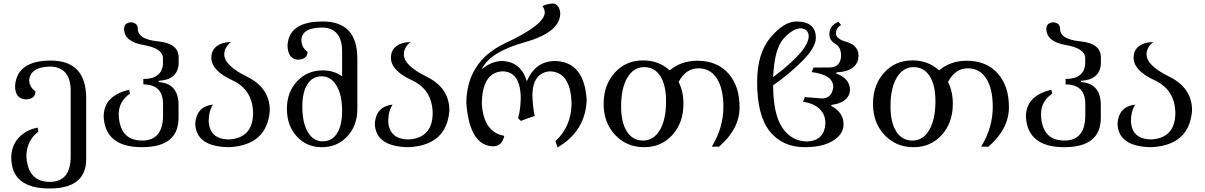

<svg xmlns="http://www.w3.org/2000/svg" viewBox="-20 -825 6832 1089"><path d="M261.2 244.1Q43.9 244.1 43.9 67.9Q43.9 5.4 84.5 -42.5Q130.9 -90.3 193.8 -101.1L197.8 -78.6Q134.3 -30.8 129.4 53.7Q134.3 206.5 262.7 206.5Q380.9 206.5 380.9 62.5V-309.1Q380.9 -442.4 268.6 -447.3Q155.3 -447.3 145.5 -372.6Q145.5 -331.1 181.2 -307.1Q181.2 -265.1 129.4 -261.2Q65.4 -262.2 65.4 -337.4Q75.7 -481.4 268.1 -481.4Q468.8 -481.4 468.8 -267.6V77.6Q468.8 244.1 261.2 244.1Z M785.2 9.8Q577.6 9.8 567.9 -162.6Q567.9 -282.7 712.9 -315.9L716.8 -293.5Q653.3 -250.5 653.3 -175.8Q658.2 -27.8 786.6 -27.8Q904.8 -27.8 904.8 -171.9V-234.9Q904.8 -346.2 793 -346.2V-377Q897.5 -377 904.3 -462.4V-494.1Q904.3 -550.8 794.4 -569.6Q684.6 -588.4 683.6 -661.1Q683.6 -695.3 722.7 -698.7Q761.7 -695.3 761.7 -661.1Q761.7 -601.6 877.4 -590.3Q993.2 -579.1 993.2 -499V-461.4Q986.3 -372.6 880.4 -366.7V-359.4Q992.7 -351.6 992.7 -229.5V-156.7Q992.7 9.8 785.2 9.8Z M1281.7 9.8Q1089.4 8.3 1087.4 -126.5Q1095.7 -221.7 1188.5 -231.9Q1163.6 -193.8 1163.6 -138.7Q1168 -34.2 1281.2 -34.2Q1412.1 -43 1415.5 -179.2Q1415.5 -315.4 1297.1 -370.1Q1178.7 -424.8 1178.7 -497.6Q1178.7 -540.5 1210 -563.5Q1241.2 -586.4 1290 -586.4Q1252 -556.2 1252 -516.6Q1252 -453.6 1381.1 -390.1Q1510.3 -326.7 1510.3 -198.2Q1495.6 -2.4 1281.7 9.8Z M1810.5 -23.4Q1862.8 -23.4 1891.6 -68.8Q1920.4 -114.3 1920.4 -195.3Q1920.4 -286.1 1888.9 -339.1Q1857.4 -392.1 1804.7 -392.1Q1752.4 -392.1 1723.6 -347.2Q1694.8 -302.2 1694.8 -220.7Q1694.8 -128.9 1725.8 -76.2Q1756.8 -23.4 1810.5 -23.4ZM1804.7 9.8Q1719.2 9.8 1663.3 -51.3Q1607.4 -112.3 1607.4 -208Q1607.4 -302.2 1665 -364Q1722.7 -425.8 1810.5 -425.8Q1873.5 -425.8 1920.4 -392.1V-533.2Q1920.4 -664.1 1810.5 -668.9Q1694.3 -668.9 1689.5 -600.6Q1689.5 -554.7 1724.6 -531.2Q1724.6 -490.2 1673.8 -486.3Q1613.3 -487.3 1610.8 -565.9Q1616.2 -703.1 1811 -703.1Q2006.8 -703.1 2006.8 -492.7V-207Q2006.8 -112.3 1949.7 -51.3Q1892.6 9.8 1804.7 9.8Z M2300.3 9.8Q2107.9 8.3 2106 -126.5Q2114.3 -221.7 2207 -231.9Q2182.1 -193.8 2182.1 -138.7Q2186.5 -34.2 2299.8 -34.2Q2430.7 -43 2434.1 -179.2Q2434.1 -315.4 2315.7 -370.1Q2197.3 -424.8 2197.3 -497.6Q2197.3 -540.5 2228.5 -563.5Q2259.8 -586.4 2308.6 -586.4Q2270.5 -556.2 2270.5 -516.6Q2270.5 -453.6 2399.7 -390.1Q2528.8 -326.7 2528.8 -198.2Q2514.2 -2.4 2300.3 9.8Z M3142.6 11.2 3130.4 -24.4Q3221.7 -108.9 3221.7 -240.7Q3216.3 -419.4 3096.2 -420.4Q3003.9 -410.6 2999.5 -290Q3001.5 -218.3 3012.7 -167Q2970.2 -153.8 2934.1 -139.2L2918.5 -154.8Q2932.1 -199.2 2933.6 -270Q2931.6 -418.5 2830.6 -420.4Q2713.9 -415 2712.9 -233.4Q2725.1 -73.2 2840.3 -54.7Q2827.1 3.9 2778.8 4.9Q2644.5 3.9 2625 -238.3Q2625.5 -477.1 2847.7 -581.1Q3069.8 -685.1 3069.8 -754.4Q3069.3 -774.4 3056.6 -790Q3083.5 -803.7 3116.2 -805.2Q3152.8 -801.3 3157.7 -750Q3157.7 -642.1 2957.5 -585.9Q2757.3 -529.8 2712.4 -432.1Q2768.1 -479 2829.1 -479Q2934.6 -475.1 2968.3 -363.8Q3016.1 -479 3129.4 -479Q3294.4 -474.6 3307.6 -257.8Q3300.8 -82 3142.6 11.2Z M3627.4 -27.8Q3687.5 -27.8 3722.7 -87.6Q3757.8 -147.5 3757.8 -250.5Q3757.8 -342.8 3725.1 -393.6Q3692.4 -444.3 3633.8 -444.3Q3573.7 -444.3 3538.3 -384.5Q3502.9 -324.7 3502.9 -222.2Q3502.9 -130.4 3535.6 -79.1Q3568.4 -27.8 3627.4 -27.8ZM3633.8 9.8Q3534.2 9.8 3469 -59.6Q3403.8 -128.9 3403.8 -235.4Q3403.8 -343.3 3466.8 -412.8Q3529.8 -482.4 3627.4 -482.4Q3717.3 -482.4 3778.3 -425.8Q3843.8 -480.5 3934.6 -480.5Q4046.9 -480.5 4110.8 -408.9Q4174.8 -337.4 4174.8 -216.8Q4174.8 -94.2 4058.6 6.8H4017.1Q4083 -100.6 4083 -218.3Q4083 -322.3 4045.9 -379.9Q4008.8 -437.5 3941.9 -437.5Q3869.6 -437.5 3829.1 -359.9Q3856.4 -306.6 3856.4 -236.8Q3856.4 -128.9 3793.7 -59.6Q3731 9.8 3633.8 9.8Z M4544.9 9.8Q4418.5 9.8 4346.4 -79.6Q4274.4 -168.9 4274.4 -359.4Q4274.4 -523.9 4351.1 -613.5Q4427.7 -703.1 4496.6 -703.1Q4607.4 -703.1 4607.4 -610.4Q4607.4 -556.6 4531.7 -480.2Q4456.1 -403.8 4365.2 -341.3Q4365.2 -177.7 4417.7 -100.1Q4470.2 -22.5 4561 -22.5Q4655.3 -28.8 4661.6 -124Q4661.6 -226.1 4534.7 -248.5L4544.9 -274.4L4641.6 -266.6Q4698.7 -267.1 4706.1 -331.1Q4706.1 -401.4 4583 -416L4594.7 -441.9L4688 -442.4Q4750.5 -444.8 4750.5 -513.7Q4749 -558.6 4716.6 -577.6Q4684.1 -596.7 4684.1 -630.4Q4684.1 -681.6 4736.3 -701.2L4750.5 -683.1Q4723.1 -668.5 4721.2 -635.7Q4721.2 -604 4783.4 -586.7Q4845.7 -569.3 4849.6 -511.2Q4847.7 -420.4 4724.6 -414.6L4722.2 -408.2Q4799.8 -380.9 4801.3 -314.9Q4795.9 -243.2 4696.3 -230L4694.8 -224.1Q4764.6 -187.5 4764.6 -120.1Q4764.6 -64.5 4705.3 -27.3Q4646 9.8 4544.9 9.8ZM4365.2 -387.7Q4566.9 -538.6 4566.9 -620.6Q4565.4 -658.2 4524.4 -664.6Q4477.1 -664.6 4424.6 -606.4Q4372.1 -548.3 4365.2 -387.7Z M5155.3 -27.8Q5215.3 -27.8 5250.5 -87.6Q5285.6 -147.5 5285.6 -250.5Q5285.6 -342.8 5252.9 -393.6Q5220.2 -444.3 5161.6 -444.3Q5101.6 -444.3 5066.2 -384.5Q5030.8 -324.7 5030.8 -222.2Q5030.8 -130.4 5063.5 -79.1Q5096.2 -27.8 5155.3 -27.8ZM5161.6 9.8Q5062 9.8 4996.8 -59.6Q4931.6 -128.9 4931.6 -235.4Q4931.6 -343.3 4994.6 -412.8Q5057.6 -482.4 5155.3 -482.4Q5245.1 -482.4 5306.2 -425.8Q5371.6 -480.5 5462.4 -480.5Q5574.7 -480.5 5638.7 -408.9Q5702.6 -337.4 5702.6 -216.8Q5702.6 -94.2 5586.4 6.8H5544.9Q5610.8 -100.6 5610.8 -218.3Q5610.8 -322.3 5573.7 -379.9Q5536.6 -437.5 5469.7 -437.5Q5397.5 -437.5 5356.9 -359.9Q5384.3 -306.6 5384.3 -236.8Q5384.3 -128.9 5321.5 -59.6Q5258.8 9.8 5161.6 9.8Z M6016.1 9.8Q5808.6 9.8 5798.8 -162.6Q5798.8 -282.7 5943.8 -315.9L5947.8 -293.5Q5884.3 -250.5 5884.3 -175.8Q5889.2 -27.8 6017.6 -27.8Q6135.7 -27.8 6135.7 -171.9V-234.9Q6135.7 -346.2 6023.9 -346.2V-377Q6128.4 -377 6135.3 -462.4V-494.1Q6135.3 -550.8 6025.4 -569.6Q5915.5 -588.4 5914.6 -661.1Q5914.6 -695.3 5953.6 -698.7Q5992.7 -695.3 5992.7 -661.1Q5992.7 -601.6 6108.4 -590.3Q6224.1 -579.1 6224.1 -499V-461.4Q6217.3 -372.6 6111.3 -366.7V-359.4Q6223.6 -351.6 6223.6 -229.5V-156.7Q6223.6 9.8 6016.1 9.8Z M6512.7 9.8Q6320.3 8.3 6318.4 -126.5Q6326.7 -221.7 6419.4 -231.9Q6394.5 -193.8 6394.5 -138.7Q6398.9 -34.2 6512.2 -34.2Q6643.1 -43 6646.5 -179.2Q6646.5 -315.4 6528.1 -370.1Q6409.7 -424.8 6409.7 -497.6Q6409.7 -540.5 6440.9 -563.5Q6472.2 -586.4 6521 -586.4Q6482.9 -556.2 6482.9 -516.6Q6482.9 -453.6 6612.1 -390.1Q6741.2 -326.7 6741.2 -198.2Q6726.6 -2.4 6512.7 9.8Z"/></svg>

Font: Kelvinch
Style: Regular
Weight: 400
Designer: Paul James MIller
Foundry: High-Logic / Made with FontCreator
Version: Version 3.30 September 23, 2016